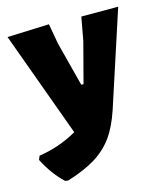

<svg xmlns="http://www.w3.org/2000/svg" viewBox="-114 -554 704 825"><g transform="rotate(-15 238.5 -141.0)"><path d="M197 -386 248 -189H258L305 -368L324 -472H488L350 -49Q327 20 295 64.5Q263 109 214 139.5Q165 170 87 194L74 192Q24 145 -11 76L-4 59Q88 45 166 0L-5 -469L181 -476Z"/></g></svg>

Font: Luna Sans Black
Style: Regular
Weight: 900
Designer: Juan Pablo del Peral
Foundry: Huerta Tipografica
Version: Version 2.001; ttfautohint (v1.5)